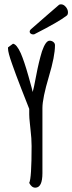

<svg xmlns="http://www.w3.org/2000/svg" viewBox="-20 -853 334 887"><path d="M115 -8Q126 -29 126 -178Q126 -213 121 -254L118 -283Q115 -310 115 -324V-350Q105 -375 78.5 -443Q52 -511 36 -557Q17 -610 17 -629V-634L40 -651Q57 -649 76 -607Q92 -570 111.5 -501Q131 -432 131 -428Q135 -439 147 -503Q159 -567 174 -616Q191 -665 209 -665Q219 -665 226.5 -659Q234 -653 234 -644Q234 -593 206 -500Q176 -399 176 -354V-53Q176 14 143 14Q126 14 115 -8ZM117 -707Q117 -712 122 -717L138 -731Q143 -736 194 -780L253 -831Q257 -833 262 -833Q274 -833 284 -821Q294 -809 294 -796Q294 -784 287 -780Q251 -752 141 -696Q139 -694 133 -694Q127 -694 122 -697.5Q117 -701 117 -707Z"/></svg>

Font: Amatic SC
Style: Bold
Weight: 700
Designer: Multiple Designers
Foundry: Vernon Adams
Version: Version 2.505